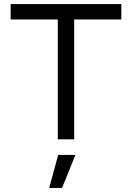

<svg xmlns="http://www.w3.org/2000/svg" viewBox="-20 -680 644 937"><path d="M32 0ZM572 -585H342V0H262V-585H32V-660H342H572ZM283 237H220L264 76H348Z"/></svg>

Font: Work Sans
Style: Regular
Weight: 400
Designer: Wei Huang
Foundry: Wei Huang
Version: Version 1.500; ttfautohint (v1.6)